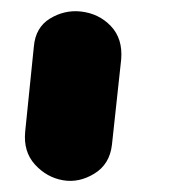

<svg xmlns="http://www.w3.org/2000/svg" viewBox="-20 -166 318 343"><path d="M92.5 156Q63.5 151 42.5 128Q21.5 105 25 69L40.5 -83Q43.5 -117 69.2 -132.8Q95 -148.5 124 -145.5Q156.5 -142 178 -119.5Q199.5 -97 196.5 -60L180 92.5Q176 127.5 148.5 144.2Q121 161 92.5 156Z"/></svg>

Font: Edu NSW ACT Hand
Style: Regular
Weight: 400
Designer: Tina and Corey Anderson, Eben Sorkin, Mirko Velimirovic
Foundry: Sorkin Type Co.
Version: Version 2.000